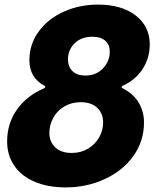

<svg xmlns="http://www.w3.org/2000/svg" viewBox="-20 -799 680 836"><path d="M11 -183Q11 -261 53.5 -321.5Q96 -382 171 -414Q177 -417 177 -421Q177 -424 171 -427Q108 -462 108 -537Q108 -607 149 -662.5Q190 -718 258.5 -748.5Q327 -779 406 -779Q510 -779 571 -731.5Q632 -684 632 -606Q632 -546 601 -498.5Q570 -451 515 -426Q509 -423 509 -420Q509 -417 515 -414Q563 -389 585 -350.5Q607 -312 607 -266Q607 -184 560.5 -119.5Q514 -55 435.5 -19Q357 17 266 17Q188 17 130 -8Q72 -33 41.5 -78.5Q11 -124 11 -183ZM458 -574Q458 -604 438.5 -621.5Q419 -639 382 -639Q334 -639 305 -610.5Q276 -582 276 -540Q276 -509 295.5 -489.5Q315 -470 352 -470Q399 -470 428.5 -501.5Q458 -533 458 -574ZM429 -265Q429 -305 403.5 -329.5Q378 -354 331 -354Q292 -354 261 -336Q230 -318 212.5 -287Q195 -256 195 -220Q195 -182 220.5 -157.5Q246 -133 292 -133Q332 -133 363 -151.5Q394 -170 411.5 -200.5Q429 -231 429 -265Z"/></svg>

Font: Open Sauce Two Black Italic
Style: Regular
Weight: 900
Italic angle: -10°
Designer: Alfredo Marco Pradil
Foundry: Creative Sauce Fz LLC
Version: Version 1.477